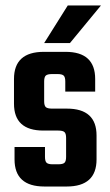

<svg xmlns="http://www.w3.org/2000/svg" viewBox="-20 -680 402 700"><path d="M221 -108V-177Q221 -193 215 -198.5Q209 -204 192 -204H138Q31 -204 31 -302V-392Q31 -491 140 -491H219Q327 -491 327 -392V-346H218V-383Q218 -399 212 -404.5Q206 -410 190 -410H170Q153 -410 147 -404.5Q141 -399 141 -383V-311Q141 -295 147 -289.5Q153 -284 170 -284H224Q332 -284 332 -186V-99Q332 0 223 0H142Q33 0 33 -99V-144H144V-108Q144 -92 150 -86.5Q156 -81 172 -81H192Q209 -81 215 -86.5Q221 -92 221 -108ZM141 -523 227 -660H348L235 -523Z"/></svg>

Font: Teko Medium
Style: Regular
Weight: 500
Designer: Manushi Parikh, Jonny Pinhorn
Foundry: Indian Type Foundry
Version: Version 1.106;PS 1.0;hotconv 1.0.78;makeotf.lib2.5.61930; tt